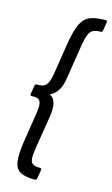

<svg xmlns="http://www.w3.org/2000/svg" viewBox="-128 -745 546 934"><g transform="rotate(15 145.0 -277.5)"><path d="M149 142Q101 142 76 128Q51 114 46 78.5Q41 43 51 -23L75 -176Q81 -214 74 -230.5Q67 -247 43 -247H31Q21 -247 23 -257L30 -299Q32 -308 40 -308H52Q77 -308 89 -325Q101 -342 107 -380L133 -545Q144 -609 160 -641.5Q176 -674 205 -685.5Q234 -697 282 -697Q292 -697 290 -688L283 -645Q282 -636 273 -636Q249 -636 235.5 -629Q222 -622 214.5 -604Q207 -586 201 -552L173 -375Q167 -335 152 -311.5Q137 -288 113 -278Q134 -268 141 -242.5Q148 -217 142 -177L114 -4Q109 29 110.5 47.5Q112 66 123.5 73Q135 80 159 80Q169 80 167 90L160 132Q158 142 149 142Z"/></g></svg>

Font: Sofia Sans Condensed
Style: Italic
Weight: 400
Italic angle: -9°
Designer: Botio Nikoltchev, Ani Petrova
Foundry: lettersoup
Version: Version 4.101